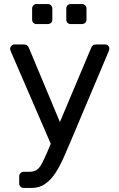

<svg xmlns="http://www.w3.org/2000/svg" viewBox="-20 -740 588 950"><path d="M98 190Q88 190 81.5 183.5Q75 177 75 167V133Q75 123 81.5 116.5Q88 110 98 110H124Q147 110 161 101Q175 92 186.5 70.5Q198 49 214 12L431 -503Q434 -511 439.5 -515.5Q445 -520 456 -520H501Q509 -520 515 -514Q521 -508 521 -500Q521 -496 520 -492.5Q519 -489 516 -482L326 -32Q311 4 293.5 43Q276 82 254.5 115.5Q233 149 204 169.5Q175 190 136 190ZM237 -15 35 -482Q30 -494 30 -499Q31 -508 37 -514Q43 -520 51 -520H98Q109 -520 114.5 -515Q120 -510 123 -503L289 -106ZM331 -621Q320 -621 314 -627Q308 -633 308 -643V-697Q308 -707 314 -713.5Q320 -720 331 -720H385Q395 -720 401.5 -713.5Q408 -707 408 -697V-643Q408 -633 401.5 -627Q395 -621 385 -621ZM161 -621Q151 -621 145 -627Q139 -633 139 -643V-697Q139 -707 145 -713.5Q151 -720 161 -720H216Q226 -720 232.5 -713.5Q239 -707 239 -697V-643Q239 -633 232.5 -627Q226 -621 216 -621Z"/></svg>

Font: RubikRegular
Style: Regular
Weight: 400
Designer: Hubert and Fischer
Foundry: Hubert and Fischer
Version: Version 2.300;gftools[0.9.30]